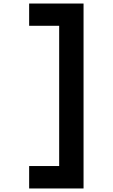

<svg xmlns="http://www.w3.org/2000/svg" viewBox="-20 -858 640 1087"><path d="M145 209V82H315V-712H145V-838H453V209Z"/></svg>

Font: JuliaMono Black
Style: Regular
Weight: 900
Monospace: yes
Designer: cormullion
Foundry: corm
Version: Version 0.054; ttfautohint (v1.8.4)